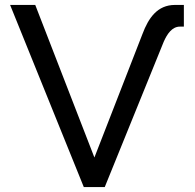

<svg xmlns="http://www.w3.org/2000/svg" viewBox="-20 -759 790 779"><path d="M320 0H405L644 -589C658 -621 678 -651 710 -651H726V-739H690C618 -739 582 -685 558 -621L363 -120L123 -739H21Z"/></svg>

Font: Involve Medium
Style: Regular
Weight: 500
Designer: Stefan Peev
Foundry: Context Ltd.
Version: Version 1.001